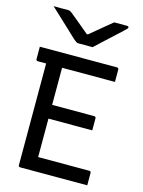

<svg xmlns="http://www.w3.org/2000/svg" viewBox="-138 -1026 825 1105"><g transform="rotate(15 275.0 -473.0)"><path d="M95 0Q84 0 84 -11V-616H35Q24 -616 24 -627V-700H483Q494 -700 494 -689V-616H179V-395H429Q440 -395 440 -384V-313H179V-84H483Q494 -84 494 -73V0ZM318 -776H234Q227 -776 221 -779.5Q215 -783 200 -796Q189 -807 161.5 -832.5Q134 -858 101 -889Q68 -920 40 -946Q58 -945 80.5 -945.5Q103 -946 121 -946Q132 -946 137 -944Q142 -942 150 -936Q165 -924 194.5 -899.5Q224 -875 266 -840H273Q314 -874 345 -900Q376 -926 401 -946H476Q488 -946 488 -939Q488 -935 484 -930.5Q480 -926 465 -912Q448 -896 419.5 -870Q391 -844 363 -818Q335 -792 318 -776Z"/></g></svg>

Font: Recursive Sn Lnr St
Style: Regular
Weight: 400
Version: Version 1.079;hotconv 1.0.112;makeotfexe 2.5.65598; ttfautoh